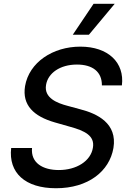

<svg xmlns="http://www.w3.org/2000/svg" viewBox="-20 -984 683 1016"><path d="M519.2 -532H625C639.9 -652.7 552.9 -737.2 405.2 -737.2C259.2 -737.2 134.2 -654.1 112.6 -528.4C96.2 -427.2 158.7 -368.3 269.9 -336.3L351.9 -312.9C426.8 -292.3 483 -266.3 471.6 -202.1C460.2 -131.4 384.6 -84.2 291.2 -84.2C206.7 -84.2 142 -121.8 149.5 -201H39.1C24.1 -69.2 113.3 12.1 276.3 12.1C447.1 12.1 559.3 -77.8 580.3 -201C601.9 -332 493.6 -382.8 405.5 -405.5L337.4 -424C283.4 -438.2 211.6 -465.2 223.7 -534.8C233.7 -596.9 297.6 -642.4 387.1 -642.4C470.5 -642.4 519.9 -603.7 519.2 -532ZM365.1 -800.1H450.3L587 -963.8H475.1Z"/></svg>

Font: Magic Ui Pro Medium
Style: Italic
Weight: 500
Italic angle: -9.39999°
Designer: Stefan Endress, Andreas Faust
Version: Version 1.000;FEAKit 1.0